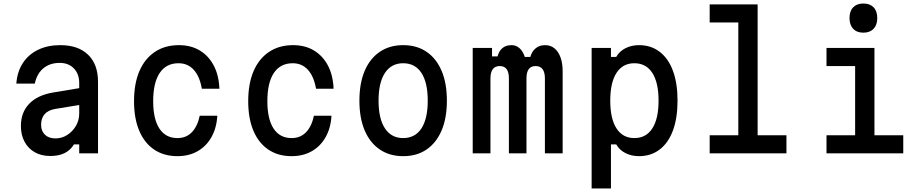

<svg xmlns="http://www.w3.org/2000/svg" viewBox="-20 -873 5240 1093"><path d="M442 -373V-277L295 -253Q254 -246 234 -223Q214 -200 214 -162Q214 -127 236 -106Q258 -85 296 -85Q332 -85 362.5 -104.5Q393 -124 412 -156Q431 -188 431 -228V-400Q431 -452 400.5 -483.5Q370 -515 320 -515Q282 -515 253 -501Q224 -487 205 -461Q186 -435 178 -397H73Q78 -465 110 -514Q142 -563 196.5 -589.5Q251 -616 323 -616Q425 -616 481.5 -561.5Q538 -507 538 -407V0H431V-51H401Q381 -18 348 -1.5Q315 15 266 15Q215 15 177.5 -6.5Q140 -28 119.5 -66.5Q99 -105 99 -156Q99 -233 146 -282Q193 -331 280 -346Z M990 16Q913 16 857.5 -21.5Q802 -59 772.5 -129Q743 -199 743 -297Q743 -397 773.5 -468Q804 -539 861.5 -577.5Q919 -616 998 -616Q1067 -616 1117.5 -585.5Q1168 -555 1197 -499.5Q1226 -444 1229 -368H1129Q1117 -438 1083 -475.5Q1049 -513 996 -513Q926 -513 889 -457.5Q852 -402 852 -297Q852 -195 887.5 -141Q923 -87 990 -87Q1040 -87 1072 -120Q1104 -153 1117 -214H1217Q1213 -144 1183.5 -92Q1154 -40 1104.5 -12Q1055 16 990 16Z M1640 16Q1563 16 1507.5 -21.5Q1452 -59 1422.5 -129Q1393 -199 1393 -297Q1393 -397 1423.5 -468Q1454 -539 1511.5 -577.5Q1569 -616 1648 -616Q1717 -616 1767.5 -585.5Q1818 -555 1847 -499.5Q1876 -444 1879 -368H1779Q1767 -438 1733 -475.5Q1699 -513 1646 -513Q1576 -513 1539 -457.5Q1502 -402 1502 -297Q1502 -195 1537.5 -141Q1573 -87 1640 -87Q1690 -87 1722 -120Q1754 -153 1767 -214H1867Q1863 -144 1833.5 -92Q1804 -40 1754.5 -12Q1705 16 1640 16Z M2275 16Q2198 16 2142 -22Q2086 -60 2056 -130.5Q2026 -201 2026 -300Q2026 -399 2056 -469.5Q2086 -540 2142 -578Q2198 -616 2275 -616Q2353 -616 2408.5 -578Q2464 -540 2494 -469.5Q2524 -399 2524 -300Q2524 -201 2494 -130.5Q2464 -60 2408.5 -22Q2353 16 2275 16ZM2275 -87Q2343 -87 2379 -142Q2415 -197 2415 -300Q2415 -403 2379 -458Q2343 -513 2275 -513Q2208 -513 2171.5 -458Q2135 -403 2135 -300Q2135 -197 2171.5 -142Q2208 -87 2275 -87Z M2671 -600H2781V-552H2860L2808 -521Q2810 -566 2832 -591Q2854 -616 2891 -616Q2925 -616 2947.5 -588Q2970 -560 2974 -513L2915 -549H3046L2994 -519Q2997 -564 3021 -590Q3045 -616 3083 -616Q3129 -616 3156 -576Q3183 -536 3183 -466V0H3082V-427Q3082 -462 3068.5 -479.5Q3055 -497 3029 -497Q3003 -497 2990 -479.5Q2977 -462 2977 -427V0H2877V-427Q2877 -462 2864 -479.5Q2851 -497 2825 -497Q2799 -497 2785.5 -479.5Q2772 -462 2772 -427V0H2671Z M3348 200V-600H3458V-549H3488Q3506 -581 3540.5 -598.5Q3575 -616 3618 -616Q3686 -616 3735.5 -578Q3785 -540 3811 -469.5Q3837 -399 3837 -300Q3837 -201 3811 -130.5Q3785 -60 3735.5 -22Q3686 16 3618 16Q3575 16 3540.5 -1.5Q3506 -19 3488 -51H3458V200ZM3591 -87Q3658 -87 3693.5 -142Q3729 -197 3729 -300Q3729 -403 3693.5 -458Q3658 -513 3591 -513Q3525 -513 3489.5 -458Q3454 -403 3454 -300Q3454 -197 3489.5 -142Q3525 -87 3591 -87Z M4020 -848H4293V-103H4457V0H4020V-103H4183V-745H4020Z M4685 -600H4958V-103H5122V0H4685V-103H4848V-497H4685ZM4895 -687Q4858 -687 4837 -709Q4816 -731 4816 -770Q4816 -810 4837 -831.5Q4858 -853 4895 -853Q4932 -853 4953 -831.5Q4974 -810 4974 -770Q4974 -731 4953 -709Q4932 -687 4895 -687Z"/></svg>

Font: Martian Mono SemiCondensed
Style: Regular
Weight: 400
Width: 4
Designer: Roman Shamin
Foundry: Evil Martians
Version: Version 1.000